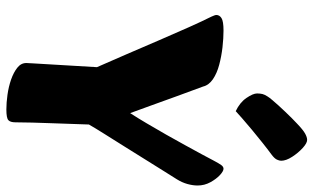

<svg xmlns="http://www.w3.org/2000/svg" viewBox="-206 -742 961 588"><g transform="rotate(90 274.0 -447.5)"><path d="M314.6 13Q294.3 13 269.8 9.6Q245.3 6.2 223.3 -1.4Q201.3 -9.1 186.9 -20.5Q172.5 -31.9 172.5 -48Q172.5 -51.2 173.7 -71Q175 -90.9 176.7 -121.3Q178.4 -151.7 180.7 -188.9Q182.9 -226.1 185.2 -264.4Q166.6 -306.4 145.1 -356.3Q123.6 -406.2 102.5 -455.3Q81.4 -504.3 62.6 -546.4Q43.8 -588.4 30.8 -614.2Q29.1 -618.7 27.2 -622.8Q25.4 -626.9 25.4 -630.2Q25.4 -639.7 34.9 -645.8Q44.4 -652 73.3 -652Q96.5 -652 124.2 -648.9Q152 -645.7 178 -638.8Q204 -631.9 222.2 -619.5Q240.4 -607 244.6 -589.2Q259.9 -548.9 273.9 -509.6Q287.9 -470.4 301.1 -434.3Q314.2 -398.1 325.9 -366.1Q340.4 -388.3 357.2 -416.8Q374 -445.4 391.5 -475.9Q408.9 -506.5 424.6 -535.3Q440.3 -564.1 452.7 -586.8Q465.1 -609.5 471.3 -621.8Q480.1 -638.4 485.1 -645.2Q490.2 -652 496.2 -652Q503.9 -652 515.9 -640.8Q527.8 -629.7 537.7 -611.6Q547.6 -593.6 547.6 -572.5Q547.6 -558.1 543 -541.4Q538.3 -524.7 528.6 -509.2Q521.6 -498 505.7 -472.8Q489.9 -447.5 469.6 -415Q449.4 -382.6 428.4 -349Q407.4 -315.4 389.2 -286.6Q371 -257.7 360.8 -239.8Q358.8 -176.6 356.7 -120.9Q354.5 -65.3 354.1 -14.6Q354.1 0.7 347.6 6.8Q341.2 13 314.6 13ZM319.9 -689.4Q293.3 -702 279.5 -722.2Q265.7 -742.4 265.7 -754.7Q265.7 -764 267.5 -771.4Q269.4 -778.8 275.2 -787.3Q278.4 -792.6 285.8 -801.3Q293.1 -810 302.5 -820.4Q311.9 -830.8 321.9 -841.2Q331.8 -851.5 341.3 -861.1Q350.7 -870.6 358 -877.2Q377.1 -895.5 388.4 -901.8Q399.7 -908.1 408 -908.1Q417.8 -908.1 432.7 -894.5Q447.6 -881 459.7 -862.3Q471.8 -843.6 471.8 -828.5Q471.8 -823 468.3 -815.5Q464.7 -807.9 452.9 -799.1Q436.9 -787.4 416.7 -771.3Q396.6 -755.3 377.2 -739.2Q357.9 -723.2 342.6 -709.7Q327.2 -696.2 319.9 -689.4Z"/></g></svg>

Font: Briem Hand Thin
Style: Regular
Weight: 100
Designer: Gunnlaugur SE Briem, Eben Sorkin
Foundry: Sorkin Type Co.
Version: Version 1.003